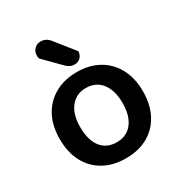

<svg xmlns="http://www.w3.org/2000/svg" viewBox="-170 -829 906 964"><g transform="rotate(-30 283.0 -347.5)"><path d="M524 -236Q524 -159 494.5 -103Q465 -47 411 -16.5Q357 14 283 14Q210 14 155.5 -16.5Q101 -47 71.5 -103Q42 -159 42 -236Q42 -313 72 -368.5Q102 -424 156.5 -454.5Q211 -485 284 -485Q356 -485 410 -454.5Q464 -424 494 -368Q524 -312 524 -236ZM283 -393Q227 -393 194 -351.5Q161 -310 161 -236Q161 -161 193 -120Q225 -79 283 -79Q341 -79 373.5 -120.5Q406 -162 406 -236Q406 -309 373.5 -351Q341 -393 283 -393ZM249 -543 154 -639Q153 -643 152.5 -648Q152 -653 152 -656Q152 -680 167 -694.5Q182 -709 204 -709Q218 -709 230.5 -703Q243 -697 254 -684L344 -571Q342 -548 328 -535.5Q314 -523 296 -523Q281 -523 270.5 -528Q260 -533 249 -543Z"/></g></svg>

Font: BalooTamma2SemiBold
Style: Regular
Weight: 600
Designer: Divya Kowshik, Shuchita Grover and Ek Type
Foundry: Ek Type
Version: Version 1.700